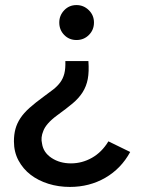

<svg xmlns="http://www.w3.org/2000/svg" viewBox="-20 -731 561 758"><path d="M153 -350Q174 -365 190.5 -378Q207 -391 218 -406Q229 -421 234 -440.5Q239 -460 238 -490H329Q332 -448 326.5 -419Q321 -390 306 -366.5Q291 -343 266.5 -322.5Q242 -302 206 -276Q183 -259 169.5 -243.5Q156 -228 151 -214Q140 -188 146 -164Q151 -129 183.5 -107.5Q216 -86 260 -86Q304 -86 343 -108Q382 -130 408 -173Q430 -162 451 -152Q472 -142 494 -131Q458 -65 395.5 -29Q333 7 256 7Q211 7 171 -5.5Q131 -18 101 -41Q71 -64 53 -97.5Q35 -131 35 -173Q35 -200 41 -222Q47 -244 60.5 -264.5Q74 -285 97 -305.5Q120 -326 153 -350ZM282 -573Q253 -573 233.5 -593Q214 -613 214 -642Q214 -670 233.5 -690.5Q253 -711 282 -711Q310 -711 330.5 -691Q351 -671 351 -642Q351 -613 331 -593Q311 -573 282 -573Z"/></svg>

Font: Rosa Sans Medium
Style: Regular
Weight: 500
Designer: Pentagram / MCKL
Foundry: Pentagram / MCKL
Version: Version 1.005;September 16, 2019;FontCreator 11.5.0.2425 64-